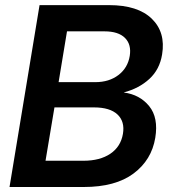

<svg xmlns="http://www.w3.org/2000/svg" viewBox="-20 -748 683 768"><path d="M18.1 0 138.2 -727.5H416.5Q531.2 -727.5 587.2 -673.1Q643.1 -618.7 628.4 -530.3Q618.7 -470.2 577.6 -432.4Q536.6 -394.5 475.6 -378.4V-377.9Q539.1 -369.6 576.7 -323.5Q614.3 -277.3 601.1 -196.8Q586.4 -107.9 514.2 -54Q441.9 0 314.9 0ZM162.1 -105H313.5Q379.9 -105 421.4 -133.1Q462.9 -161.1 471.7 -212.4Q480 -261.7 450 -290Q419.9 -318.4 355.5 -318.4H197.8ZM214.4 -419.4H361.3Q416.5 -419.4 453.9 -448Q491.2 -476.6 499 -524.4Q506.3 -569.8 480 -596.2Q453.6 -622.6 397.9 -622.6H248Z"/></svg>

Font: Inter Display SemiBold
Style: Italic
Weight: 600
Italic angle: -9.39999°
Designer: Rasmus Andersson
Foundry: rsms
Version: Version 4.000;git-a52131595